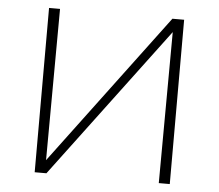

<svg xmlns="http://www.w3.org/2000/svg" viewBox="-49 -712 873 766"><g transform="rotate(5 387.5 -329.0)"><path d="M658 -658V0H614L617 -605L164 0H117V-658H161L158 -52L611 -658Z"/></g></svg>

Font: EauTestInfant Light
Style: Regular
Weight: 300
Designer: Christian Thalmann (Catharsis Fonts)
Version: Version 0.001;PS 000.001;hotconv 1.0.88;makeotf.lib2.5.64775